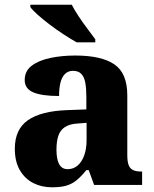

<svg xmlns="http://www.w3.org/2000/svg" viewBox="-20 -786 653 816"><path d="M201 10Q157 10 121.5 -8Q86 -26 64.5 -62.5Q43 -99 43 -154Q43 -236 98.5 -275Q154 -314 266 -318L347 -321V-375Q347 -410 342.5 -434.5Q338 -459 325.5 -472Q313 -485 290 -485Q270 -485 256.5 -472Q243 -459 237 -435Q231 -411 231 -378Q158 -378 121.5 -393.5Q85 -409 85 -446Q85 -484 114.5 -506.5Q144 -529 193 -539.5Q242 -550 300 -550Q411 -550 466 -512.5Q521 -475 521 -381V-128Q521 -100 526.5 -85Q532 -70 545 -63.5Q558 -57 580 -57H584V0H380L357 -63H347Q325 -36 305.5 -20Q286 -4 262 3Q238 10 201 10ZM267 -67Q292 -67 310 -82.5Q328 -98 338 -126Q348 -154 348 -191V-264L309 -261Q276 -259 256 -246Q236 -233 228 -209Q220 -185 220 -151Q220 -124 225 -105Q230 -86 240.5 -76.5Q251 -67 267 -67ZM306 -606Q281 -620 251 -639.5Q221 -659 192 -681Q163 -703 140.5 -723Q118 -743 109 -756V-766H285Q296 -744 314 -717Q332 -690 351.5 -664Q371 -638 385 -619V-606Z"/></svg>

Font: Noto Serif Tibetan ExtraBold
Style: Regular
Weight: 800
Version: Version 2.103